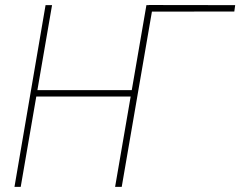

<svg xmlns="http://www.w3.org/2000/svg" viewBox="-20 -731 940 751"><path d="M899.9 -710.9 896.5 -686 574.2 -685.5 562 -711.4ZM504.4 -378.4 501 -353.5H111.3L114.7 -378.4ZM183.6 -710.9 61 0H36.6L158.2 -710.9ZM578.6 -710.9 456.1 0H430.2L552.7 -710.9Z"/></svg>

Font: Roboto Condensed Thin
Style: Italic
Weight: 250
Italic angle: -12°
Designer: Christian Robertson
Foundry: Google
Version: Version 3.008; 2023